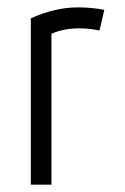

<svg xmlns="http://www.w3.org/2000/svg" viewBox="-20 -503 340 523"><path d="M251 -419.9Q223.6 -425.8 196.8 -425.8Q153.3 -425.8 120.1 -411.1V0H64V-453.1Q130.4 -482.9 191.9 -482.9Q230.5 -482.9 264.2 -476.1Z"/></svg>

Font: Kreadon Light
Style: Regular
Weight: 300
Designer: kohakuno
Foundry: StudioGnu
Version: Version 1.000;Glyphs 3.1.2 (3151)